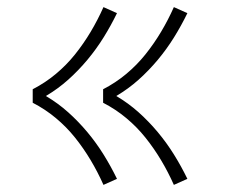

<svg xmlns="http://www.w3.org/2000/svg" viewBox="-20 -610 640 540"><path d="M469 -90Q453 -126 433 -159.5Q413 -193 389 -223Q365 -253 335 -278Q305 -303 270 -321V-359Q305 -377 335 -402Q365 -427 389 -457Q413 -487 433 -520.5Q453 -554 469 -590L507 -573Q490 -538 469.5 -505Q449 -472 424 -442Q399 -412 370 -386Q341 -360 307 -340Q341 -320 370 -294Q399 -268 424 -238Q449 -208 469.5 -175Q490 -142 507 -107ZM271 -90Q255 -126 235 -159.5Q215 -193 191 -223Q167 -253 137 -278Q107 -303 72 -321V-359Q107 -377 137 -402Q167 -427 191 -457Q215 -487 235 -520.5Q255 -554 271 -590L309 -573Q292 -538 271.5 -505Q251 -472 226 -442Q201 -412 172 -386Q143 -360 109 -340Q143 -320 172 -294Q201 -268 226 -238Q251 -208 271.5 -175Q292 -142 309 -107Z"/></svg>

Font: Iosevka Etoile Extralight
Style: Regular
Weight: 200
Designer: Belleve Invis
Foundry: Belleve Invis
Version: Version 22.1.2; ttfautohint (v1.8.4)